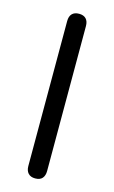

<svg xmlns="http://www.w3.org/2000/svg" viewBox="-113 -758 483 810"><g transform="rotate(15 128.5 -352.5)"><path d="M128 7Q108 7 97.5 -4.5Q87 -16 87 -36V-669Q87 -690 97.5 -701Q108 -712 128 -712Q148 -712 158.5 -701Q169 -690 169 -669V-36Q169 -16 159 -4.5Q149 7 128 7Z"/></g></svg>

Font: Nunito
Style: Regular
Weight: 400
Designer: Vernon Adams
Foundry: Vernon Adams
Version: Version 3.602